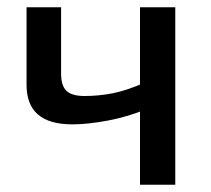

<svg xmlns="http://www.w3.org/2000/svg" viewBox="-20 -508 579 528"><path d="M148 -488V-306Q148 -272 163 -258Q178 -244 212 -244Q252 -244 290 -251.5Q328 -259 376 -280L385 -209Q333 -187 277 -176.5Q221 -166 179 -166Q116 -166 84.5 -193Q53 -220 53 -275V-488ZM462 -488V0H365V-488Z"/></svg>

Font: Exo 2 Medium
Style: Regular
Weight: 500
Designer: Natanael Gama
Foundry: Natanael Gama
Version: Version 2.010